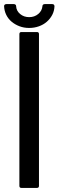

<svg xmlns="http://www.w3.org/2000/svg" viewBox="-45 -935 287 941"><path d="M60 -14Q50 -14 50 -24V-768Q50 -778 60 -778H136Q146 -778 146 -768V-24Q146 -14 136 -14ZM98 -798Q72 -798 50 -806.5Q28 -815 11.5 -829Q-5 -843 -14.5 -862.5Q-24 -882 -25 -905Q-25 -910 -21.5 -912.5Q-18 -915 -13 -915H22Q27 -915 30.5 -912.5Q34 -910 34 -905Q35 -882 53.5 -866.5Q72 -851 98 -851Q124 -851 142.5 -866.5Q161 -882 163 -905Q163 -910 166.5 -912.5Q170 -915 175 -915H210Q222 -915 222 -904Q221 -881 211 -862Q201 -843 184.5 -828.5Q168 -814 145.5 -806Q123 -798 98 -798Z"/></svg>

Font: Kanalisirung
Style: Regular
Weight: 500
Designer: Peter Wiegel
Foundry: Peter Wiegel
Version: 1.000